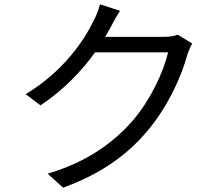

<svg xmlns="http://www.w3.org/2000/svg" viewBox="-20 -827 1040 891"><path d="M537 -777 444 -807C438 -781 423 -745 413 -728C370 -638 271 -493 99 -390L168 -338C277 -411 361 -500 421 -584H760C739 -493 678 -364 600 -272C509 -166 384 -75 201 -21L273 44C461 -25 580 -117 671 -228C760 -336 822 -471 849 -572C854 -588 864 -611 872 -625L805 -666C789 -659 767 -656 740 -656H468L492 -698C502 -717 520 -751 537 -777Z"/></svg>

Font: Noto Sans CJK HK
Style: Regular
Weight: 400
Designer: Ryoko NISHIZUKA 西塚涼子 (kana, bopomofo & ideographs); Paul D. Hunt (Latin, Greek & Cyrillic); Sandoll Communications 산돌커뮤니
Foundry: Adobe
Version: Version 2.004;hotconv 1.0.118;makeotfexe 2.5.65603